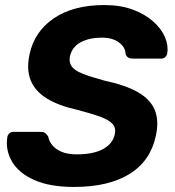

<svg xmlns="http://www.w3.org/2000/svg" viewBox="-20 -730 691 760"><path d="M273 10Q177 10 115.5 -17.5Q54 -45 27.5 -90.5Q1 -136 9 -187Q10 -195 16.5 -201.5Q23 -208 32 -208H141Q154 -208 160 -202.5Q166 -197 171 -189Q174 -172 186.5 -156Q199 -140 223 -129.5Q247 -119 284 -119Q350 -119 388 -140Q426 -161 434 -197Q440 -223 426 -239Q412 -255 376.5 -268Q341 -281 283 -296Q211 -312 165 -340.5Q119 -369 101.5 -412Q84 -455 97 -515Q116 -605 193 -657.5Q270 -710 393 -710Q457 -710 505.5 -692Q554 -674 586.5 -645Q619 -616 633 -583Q647 -550 642 -519Q641 -511 634.5 -504.5Q628 -498 619 -498H505Q495 -498 488 -502Q481 -506 477 -516Q477 -542 451.5 -561.5Q426 -581 383 -581Q334 -581 300 -563Q266 -545 257 -508Q252 -484 263.5 -467.5Q275 -451 306.5 -438.5Q338 -426 393 -411Q477 -393 526 -365Q575 -337 592.5 -295Q610 -253 597 -193Q576 -93 493 -41.5Q410 10 273 10Z"/></svg>

Font: Rubik SemiBold
Style: Italic
Weight: 600
Italic angle: -12°
Designer: Hubert and Fischer
Foundry: Hubert and Fischer
Version: Version 2.300;gftools[0.9.30]